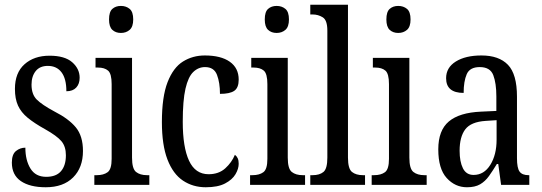

<svg xmlns="http://www.w3.org/2000/svg" viewBox="-20 -780 2285 810"><path d="M173 10Q106 10 68 -16Q30 -42 30 -94Q30 -129 47.5 -143Q65 -157 87 -157Q87 -104 108.5 -69Q130 -34 175 -34Q217 -34 237.5 -58Q258 -82 258 -125Q258 -162 239 -184.5Q220 -207 170 -235Q125 -260 97 -283Q69 -306 56 -334.5Q43 -363 43 -405Q43 -473 83.5 -509Q124 -545 189 -545Q253 -545 284.5 -517.5Q316 -490 316 -452Q316 -426 301.5 -410.5Q287 -395 260 -395Q260 -448 239.5 -475Q219 -502 182 -502Q148 -502 130.5 -480Q113 -458 113 -423Q113 -382 135 -360Q157 -338 209 -310Q270 -279 300 -242.5Q330 -206 330 -143Q330 -73 288.5 -31.5Q247 10 173 10Z M490 -641Q468 -641 454 -654Q440 -667 440 -698Q440 -730 454 -742.5Q468 -755 490 -755Q512 -755 527 -742.5Q542 -730 542 -698Q542 -667 527 -654Q512 -641 490 -641ZM378 0V-41H388Q417 -41 434 -53.5Q451 -66 451 -110V-425Q451 -469 436 -482Q421 -495 393 -495H383V-536H537V-115Q537 -68 554 -54.5Q571 -41 600 -41H610V0Z M848 10Q794 10 752 -18Q710 -46 686.5 -107Q663 -168 663 -265Q663 -372 687 -433.5Q711 -495 752 -520.5Q793 -546 844 -546Q912 -546 949.5 -519.5Q987 -493 987 -444Q987 -410 968.5 -397Q950 -384 908 -384Q908 -431 895.5 -464Q883 -497 845 -497Q817 -497 795.5 -476.5Q774 -456 762.5 -406Q751 -356 751 -266Q751 -159 777.5 -102Q804 -45 860 -45Q903 -45 930.5 -70Q958 -95 971 -127Q979 -121 983 -112Q987 -103 987 -89Q987 -68 973.5 -45Q960 -22 929.5 -6Q899 10 848 10Z M1147 -641Q1125 -641 1111 -654Q1097 -667 1097 -698Q1097 -730 1111 -742.5Q1125 -755 1147 -755Q1169 -755 1184 -742.5Q1199 -730 1199 -698Q1199 -667 1184 -654Q1169 -641 1147 -641ZM1035 0V-41H1045Q1074 -41 1091 -53.5Q1108 -66 1108 -110V-425Q1108 -469 1093 -482Q1078 -495 1050 -495H1040V-536H1194V-115Q1194 -68 1211 -54.5Q1228 -41 1257 -41H1267V0Z M1289 0V-41H1299Q1328 -41 1344.5 -54.5Q1361 -68 1361 -115V-651Q1361 -695 1341.5 -707Q1322 -719 1299 -719H1289V-760H1448V-115Q1448 -68 1465 -54.5Q1482 -41 1511 -41H1520V0Z M1660 -641Q1638 -641 1624 -654Q1610 -667 1610 -698Q1610 -730 1624 -742.5Q1638 -755 1660 -755Q1682 -755 1697 -742.5Q1712 -730 1712 -698Q1712 -667 1697 -654Q1682 -641 1660 -641ZM1548 0V-41H1558Q1587 -41 1604 -53.5Q1621 -66 1621 -110V-425Q1621 -469 1606 -482Q1591 -495 1563 -495H1553V-536H1707V-115Q1707 -68 1724 -54.5Q1741 -41 1770 -41H1780V0Z M1950 10Q1900 10 1864.5 -29Q1829 -68 1829 -150Q1829 -230 1873.5 -267.5Q1918 -305 2009 -309L2074 -312V-373Q2074 -429 2061 -463Q2048 -497 2004 -497Q1962 -497 1949 -467Q1936 -437 1936 -388Q1862 -388 1862 -450Q1862 -495 1903 -520.5Q1944 -546 2011 -546Q2085 -546 2123 -506.5Q2161 -467 2161 -372V-113Q2161 -71 2172 -56Q2183 -41 2210 -41H2213V0H2094L2082 -88H2076Q2059 -60 2043 -37.5Q2027 -15 2005.5 -2.5Q1984 10 1950 10ZM1978 -42Q2022 -42 2048.5 -84.5Q2075 -127 2075 -191V-273L2029 -270Q1967 -266 1943 -234.5Q1919 -203 1919 -144Q1919 -98 1933 -70Q1947 -42 1978 -42Z"/></svg>

Font: Noto Serif Ethiopic ExtraCondensed
Style: Regular
Weight: 400
Width: 2
Designer: Monotype Design Team
Foundry: Monotype Imaging Inc.
Version: Version 2.102; ttfautohint (v1.8.4.7-5d5b)